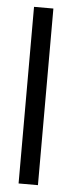

<svg xmlns="http://www.w3.org/2000/svg" viewBox="-51 -703 274 731"><g transform="rotate(5 86.0 -337.5)"><path d="M49 0V-675H123V0Z"/></g></svg>

Font: Bricolage Grotesque 96pt Light
Style: Regular
Weight: 300
Designer: Mathieu Triay
Foundry: Atelier Triay
Version: Version 1.001; ttfautohint (v1.8.4.7-5d5b);gftools[0.9.33.de